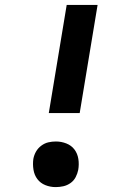

<svg xmlns="http://www.w3.org/2000/svg" viewBox="-20 -755 540 783"><path d="M179 -294 252 -735H378L305 -294ZM207 8Q185 8 165 0Q145 -8 132.5 -24.5Q120 -41 116.5 -63Q113 -85 116 -107Q119 -123 127 -137Q135 -151 148.5 -161Q162 -171 177 -174.5Q192 -178 208 -178Q230 -178 250.5 -170Q271 -162 283.5 -145.5Q296 -129 299.5 -107Q303 -85 299 -62Q296 -47 288.5 -32.5Q281 -18 267.5 -8.5Q254 1 238.5 4.5Q223 8 207 8Z"/></svg>

Font: Iosevka SS18 Extrabold
Style: Italic
Weight: 800
Italic angle: -9°
Monospace: yes
Designer: Belleve Invis
Foundry: Belleve Invis
Version: Version 25.1.1; ttfautohint (v1.8.4)